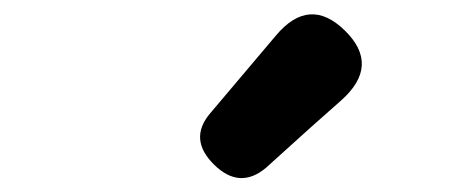

<svg xmlns="http://www.w3.org/2000/svg" viewBox="-20 -918 666 270"><path d="M275 -758 368 -868Q415 -924 465 -875Q515 -826 460 -777L416 -738L354 -682Q317 -651 281 -686.5Q245 -722 275 -758Z"/></svg>

Font: GenSenRounded JP B
Style: Regular
Weight: 700
Version: Version 1.501;PS 1;hotconv 16.6.51;makeotf.lib2.5.65220